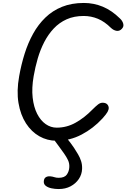

<svg xmlns="http://www.w3.org/2000/svg" viewBox="-20 -950 855 1298"><path d="M362 1.5Q299.5 1.5 246 -28.8Q192.5 -59 155.5 -116.2Q118.5 -173.5 105 -254Q91.5 -334.5 109.5 -434.5Q123.5 -513.5 146.5 -586.8Q169.5 -660 204 -722.2Q238.5 -784.5 286.8 -831.2Q335 -878 399.5 -904Q464 -930 547 -930Q614 -930 674.8 -904.8Q735.5 -879.5 790.5 -825.5Q808 -809.5 813.2 -789.5Q818.5 -769.5 803 -754.5Q788.5 -739 768.8 -741.5Q749 -744 730 -761.5Q687.5 -804 641.8 -823Q596 -842 546 -842Q480.5 -842 430.5 -819.5Q380.5 -797 343.2 -757.2Q306 -717.5 279.2 -665.8Q252.5 -614 235.2 -555Q218 -496 207.5 -435Q193.5 -354 200.8 -290Q208 -226 231.2 -180.5Q254.5 -135 288.8 -111Q323 -87 363.5 -87Q431.5 -87 491.5 -120.8Q551.5 -154.5 604 -208.5Q628 -232.5 643 -244Q658 -255.5 673.5 -255.5Q693 -255.5 703.2 -246.2Q713.5 -237 715 -222Q715.5 -209 707.2 -193.8Q699 -178.5 673 -149.5Q610.5 -81.5 531.2 -40Q452 1.5 362 1.5ZM377 328Q351 328 328 323Q305 318 290.5 307.2Q276 296.5 276 279Q276.5 257 288.8 248.8Q301 240.5 319.5 242Q335.5 243.5 347.8 247.8Q360 252 377 252Q416 252 431.5 230.5Q447 209 448.5 180.5Q450 154.5 439.8 132.8Q429.5 111 414 89Q397 64 375 35Q353 6 335 -19Q324.5 -34.5 335.2 -49.5Q346 -64.5 362.5 -64.5Q376.5 -64.5 385.8 -61.5Q395 -58.5 406 -46.5Q417.5 -33.5 431 -16.8Q444.5 0 457.5 17.2Q470.5 34.5 480.5 49.5Q495 72 507.8 93.5Q520.5 115 528.2 139Q536 163 535 192Q533.5 229.5 512.8 260.2Q492 291 457.2 309.5Q422.5 328 377 328Z"/></svg>

Font: Edu AU VIC WA NT Hand Medium
Style: Regular
Weight: 500
Version: Version 1.001